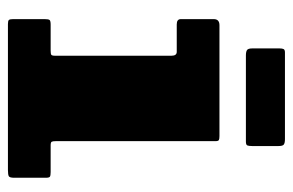

<svg xmlns="http://www.w3.org/2000/svg" viewBox="-144 -576 721 472"><g transform="rotate(90 216.0 -340.5)"><path d="M108 -415H40.5Q27.5 -415 27.5 -425V-506Q27.5 -520 42.5 -520H315Q322 -520 324.8 -518.5Q327.5 -517 327.5 -510V-117.5Q327.5 -110 329 -107.5Q330.5 -105 338 -105H403.5Q412 -105 414.8 -103.2Q417.5 -101.5 417.5 -93V-15.5Q417.5 -4.5 413.8 -2.2Q410 0 398.5 0H39.5Q32 0 29.8 -2.2Q27.5 -4.5 27.5 -12.5V-90.5Q27.5 -100 29.8 -102.5Q32 -105 41 -105H104.5Q112.5 -105 115 -106.5Q117.5 -108 117.5 -116V-402Q117.5 -415 108 -415ZM99.5 -601V-667.5Q99.5 -674.5 101.2 -677.8Q103 -681 109.5 -681H322.5Q332 -681 335.8 -678.2Q339.5 -675.5 339.5 -665.5V-600Q339.5 -592 338 -588.5Q336.5 -585 328.5 -585H117Q107.5 -585 103.5 -587.8Q99.5 -590.5 99.5 -601Z"/></g></svg>

Font: Besley* Fatface
Style: Regular
Weight: 900
Designer: Owen Earl
Foundry: indestructible type*
Version: Version 3.000; ttfautohint (v1.8.3)